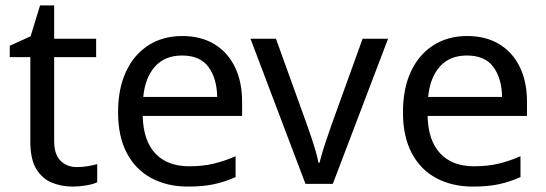

<svg xmlns="http://www.w3.org/2000/svg" viewBox="-20 -679 2017 709"><path d="M264 -62Q284 -62 305 -65.5Q326 -69 339 -73V-6Q325 1 299 5.5Q273 10 249 10Q207 10 171.5 -4.5Q136 -19 114 -55Q92 -91 92 -156V-468H16V-510L93 -545L128 -659H180V-536H335V-468H180V-158Q180 -109 203.5 -85.5Q227 -62 264 -62Z M653 -546Q722 -546 771.5 -516Q821 -486 847.5 -431.5Q874 -377 874 -304V-251H507Q509 -160 553.5 -112.5Q598 -65 678 -65Q729 -65 768.5 -74.5Q808 -84 850 -102V-25Q809 -7 769 1.5Q729 10 674 10Q598 10 539.5 -21Q481 -52 448.5 -113.5Q416 -175 416 -264Q416 -352 445.5 -415Q475 -478 528.5 -512Q582 -546 653 -546ZM652 -474Q589 -474 552.5 -433.5Q516 -393 509 -321H782Q781 -389 750 -431.5Q719 -474 652 -474Z M1108 0 905 -536H999L1113 -220Q1121 -198 1130 -171Q1139 -144 1146 -119.5Q1153 -95 1156 -78H1160Q1164 -95 1171.5 -120Q1179 -145 1188.5 -172Q1198 -199 1205 -220L1319 -536H1413L1209 0Z M1705 -546Q1774 -546 1823.5 -516Q1873 -486 1899.5 -431.5Q1926 -377 1926 -304V-251H1559Q1561 -160 1605.5 -112.5Q1650 -65 1730 -65Q1781 -65 1820.5 -74.5Q1860 -84 1902 -102V-25Q1861 -7 1821 1.5Q1781 10 1726 10Q1650 10 1591.5 -21Q1533 -52 1500.5 -113.5Q1468 -175 1468 -264Q1468 -352 1497.5 -415Q1527 -478 1580.5 -512Q1634 -546 1705 -546ZM1704 -474Q1641 -474 1604.5 -433.5Q1568 -393 1561 -321H1834Q1833 -389 1802 -431.5Q1771 -474 1704 -474Z"/></svg>

Font: Noto Sans Khudawadi
Style: Regular
Weight: 400
Designer: Monotype Design Team
Foundry: Monotype Imaging Inc.
Version: Version 2.003; ttfautohint (v1.8.4.7-5d5b)